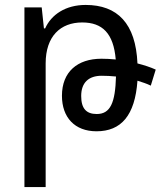

<svg xmlns="http://www.w3.org/2000/svg" viewBox="-20 -522 651 778"><path d="M79 236H165V-265C165 -375 225 -431 313 -431C395 -431 440 -387 449 -281C429 -283 410 -284 391 -284C294 -284 231 -231 231 -134C231 -46 283 10 371 10C471 10 527 -54 537 -195C556 -189 575 -183 591 -175L611 -240C589 -250 564 -258 537 -265C530 -427 456 -502 327 -502C246 -502 188 -463 163 -407H158L149 -492H79ZM309 -133C309 -187 339 -215 392 -215C410 -215 430 -214 450 -212C447 -105 427 -60 372 -60C330 -60 309 -82 309 -133Z"/></svg>

Font: Noto Sans Armenian SemiCondensed
Style: Regular
Weight: 400
Width: 4
Designer: Monotype Design Team
Foundry: Monotype Imaging Inc.
Version: Version 2.008